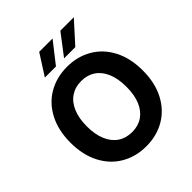

<svg xmlns="http://www.w3.org/2000/svg" viewBox="-244 -1071 1241 1241"><g transform="rotate(-45 376.5 -451.0)"><path d="M377 9.8Q282.2 9.8 207 -33.7Q131.8 -77.1 88.9 -159.4Q45.9 -241.7 45.9 -353.5Q45.9 -465.8 88.9 -548.1Q131.8 -630.4 207 -673.6Q282.2 -716.8 377 -716.8Q471.2 -716.8 546.1 -673.6Q621.1 -630.4 664.1 -548.1Q707 -465.8 707 -353.5Q707 -241.2 664.1 -158.9Q621.1 -76.7 546.1 -33.4Q471.2 9.8 377 9.8ZM377 -586.9Q321.8 -586.9 281 -559.8Q240.2 -532.7 217.8 -480.2Q195.3 -427.7 195.3 -353.5Q195.3 -279.3 217.8 -226.8Q240.2 -174.3 281 -147.2Q321.8 -120.1 377 -120.1Q432.1 -120.1 472.7 -147.2Q513.2 -174.3 535.4 -226.6Q557.6 -278.8 557.6 -353.5Q557.6 -428.2 535.4 -480.5Q513.2 -532.7 472.7 -559.8Q432.1 -586.9 377 -586.9ZM511.7 -912.1H634.8L504.9 -768.6H402.3ZM318.4 -912.1H440.4L328.1 -768.6H226.6Z"/></g></svg>

Font: Pretendard JP
Style: Bold
Weight: 700
Designer: Base glyphs from Inter by Rasmus Andersson; Hangeul glyphs from Noto Sans CJK(Source Han Sans) by Jang Soo-young and Kan
Foundry: Kil Hyung-jin
Version: Version 1.309